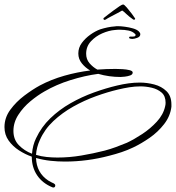

<svg xmlns="http://www.w3.org/2000/svg" viewBox="-28 -662 788 858"><path d="M210 176 206 175Q162 157 138 121.5Q114 86 114 38Q85 28 57 10Q29 -8 10.5 -34Q-8 -60 -8 -94Q-8 -136 18 -171.5Q44 -207 80.5 -234.5Q117 -262 150 -280Q201 -307 259 -323.5Q317 -340 375 -347Q354 -359 338 -378.5Q322 -398 322 -423Q322 -449 337.5 -470Q353 -491 375.5 -507Q398 -523 420 -531Q436 -536 452.5 -539.5Q469 -543 485 -544Q490 -545 493 -545Q496 -545 500 -545Q512 -545 530.5 -542.5Q549 -540 566.5 -535Q584 -530 593 -521Q599 -515 599 -509Q599 -498 585.5 -493Q572 -488 563 -488Q561 -488 555 -489Q549 -490 549 -494Q549 -499 556.5 -498.5Q564 -498 571 -499Q578 -500 578 -507Q578 -508 576 -510Q564 -522 546 -525.5Q528 -529 511 -529Q504 -529 498 -529Q492 -529 486 -528Q459 -526 429 -513Q399 -500 378 -477Q357 -454 357 -422Q357 -397 372 -379.5Q387 -362 407 -351Q448 -354 488 -354Q501 -354 519 -353Q537 -352 551 -348.5Q565 -345 565 -338Q565 -329 554 -325Q543 -321 530 -319.5Q517 -318 511 -318Q459 -318 411 -332Q351 -324 287 -304Q223 -284 170 -253Q140 -236 108 -209.5Q76 -183 54 -149Q32 -115 32 -77Q32 -38 56.5 -13Q81 12 115 25Q118 -13 133 -44Q157 -95 197 -133.5Q237 -172 287 -200.5Q337 -229 391 -248.5Q445 -268 496 -280Q521 -286 546.5 -289.5Q572 -293 597 -293Q629 -293 661.5 -284.5Q694 -276 716 -254.5Q738 -233 738 -195V-185Q733 -143 705.5 -107.5Q678 -72 640.5 -46Q603 -20 567 -3Q542 9 515 18Q488 27 460 34Q362 60 262 60Q230 60 197.5 56.5Q165 53 133 44Q135 110 188 145Q194 149 200.5 152Q207 155 213 158Q219 162 219 166Q219 176 210 176ZM229 42Q282 42 335.5 33Q389 24 440 11Q466 4 490.5 -5Q515 -14 539 -24Q571 -39 607.5 -63Q644 -87 673 -118.5Q702 -150 710 -187Q711 -191 711.5 -195Q712 -199 712 -203Q712 -233 694 -248.5Q676 -264 650 -270Q624 -276 600 -276Q575 -276 550 -272Q525 -268 500 -262Q453 -251 400.5 -232Q348 -213 299 -185.5Q250 -158 210.5 -121Q171 -84 150 -36Q143 -21 138.5 -4Q134 13 133 30Q156 37 180.5 39.5Q205 42 229 42ZM445 -575Q441 -573 440 -573Q436 -573 434.5 -576.5Q433 -580 436 -582Q442 -587 454.5 -596.5Q467 -606 481 -616.5Q495 -627 506.5 -634.5Q518 -642 522 -642Q527 -642 538.5 -628.5Q550 -615 561 -600.5Q572 -586 574 -582Q576 -580 576 -579Q576 -574 571 -574Q568 -574 567 -575Q547 -589 536 -600Q525 -611 518 -615Q513 -612 498 -604Q483 -596 467.5 -588Q452 -580 445 -575Z"/></svg>

Font: Sassy Frass
Style: Regular
Weight: 400
Designer: Robert E. Leuschke
Foundry: Robert E. Leuschke
Version: Version 1.010; ttfautohint (v1.8.3)